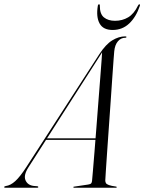

<svg xmlns="http://www.w3.org/2000/svg" viewBox="-70 -880 677 900"><path d="M63.5 -96Q39.5 -58.5 49.5 -35.2Q59.5 -12 87.5 -8.5L104.5 -7Q107 -7 108.2 -6Q109.5 -5 109.5 -3.5Q109.5 -1.5 108.2 -0.8Q107 0 104 0H-45Q-48 0 -49.2 -0.8Q-50.5 -1.5 -50.5 -3Q-50.5 -5 -48.5 -6Q-46.5 -7 -43 -8Q-21 -10.5 1.8 -31.2Q24.5 -52 53.5 -97L396 -626.5Q426 -672.5 456.5 -691Q487 -709.5 516.5 -709.5Q520 -709.5 521.5 -708.8Q523 -708 522.5 -706Q522.5 -704.5 521.5 -703.8Q520.5 -703 517 -703Q497 -703 482.8 -686.5Q468.5 -670 465.5 -639.5Q465 -635 462.5 -602.2Q460 -569.5 456.5 -517.8Q453 -466 448.8 -405Q444.5 -344 440.2 -282.5Q436 -221 432.2 -168Q428.5 -115 426.2 -79Q424 -43 423.5 -34.5Q423.5 -27 426.5 -21.8Q429.5 -16.5 440.5 -12.5Q451.5 -8.5 473.5 -5.5Q477.5 -5 477.5 -2.5Q477.5 -2 476.5 -1Q475.5 0 473.5 0H277.5Q276 0 274.8 -0.8Q273.5 -1.5 273.5 -2.5Q273.5 -4 274.5 -4.5Q275.5 -5 276.5 -5L343.5 -15Q354 -16.5 357.5 -20.8Q361 -25 361.5 -33Q362.5 -42.5 365.5 -78.2Q368.5 -114 372.8 -166.8Q377 -219.5 381.8 -280.8Q386.5 -342 391.2 -403Q396 -464 400 -515.8Q404 -567.5 406.5 -601.5Q409 -635.5 409 -642.5H414.5Q413.5 -641.5 412 -639.8Q410.5 -638 408 -633.8Q405.5 -629.5 400 -621ZM139 -224.5 142.5 -231.5H402.5V-224.5ZM469 -782.5Q503.5 -782.5 530.8 -798.8Q558 -815 577 -854Q579 -858 580.5 -859Q582 -860 583.5 -860Q585 -860 585.8 -858.2Q586.5 -856.5 585.5 -852.5Q568 -800.5 535.8 -770Q503.5 -739.5 458 -739.5Q413.5 -739.5 396.8 -770Q380 -800.5 388.5 -852.5Q389 -856.5 390.8 -858.2Q392.5 -860 394 -860Q395.5 -860 396.8 -859Q398 -858 398 -854Q397.5 -814.5 417.2 -798.5Q437 -782.5 469 -782.5Z"/></svg>

Font: Fraunces 120pt Light
Style: Italic
Weight: 300
Italic angle: -16°
Version: Version 1.000;[b76b70a41]